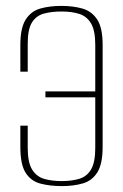

<svg xmlns="http://www.w3.org/2000/svg" viewBox="-20 -619 417 651"><path d="M190 12Q149 12 117 3.5Q85 -5 67 -33Q49 -61 49 -121V-193H74V-117Q74 -68 89 -44Q104 -20 130 -12.5Q156 -5 189 -5Q222 -5 248 -12.5Q274 -20 288.5 -44Q303 -68 303 -117V-289H134V-309H303V-467Q303 -516 288.5 -540Q274 -564 248.5 -572Q223 -580 189 -580Q155 -580 129 -573Q103 -566 88.5 -543Q74 -520 74 -471V-376H49V-467Q49 -524 67 -552.5Q85 -581 116.5 -590Q148 -599 188 -599Q228 -599 259.5 -590Q291 -581 309.5 -553Q328 -525 328 -467V-121Q328 -63 310 -34.5Q292 -6 260.5 3Q229 12 190 12Z"/></svg>

Font: Alumni Sans Thin
Style: Regular
Weight: 100
Designer: Robert E. Leuschke
Foundry: Robert E. Leuschke
Version: Version 1.018